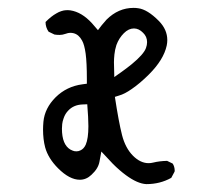

<svg xmlns="http://www.w3.org/2000/svg" viewBox="-20 -485 540 492"><path d="M272.9 -287.6Q272 -317.4 272 -325.4Q272 -333.5 273.2 -345.5Q274.4 -357.4 278.3 -369.6Q284.7 -387.2 297.4 -399.9Q309.6 -412.1 323.2 -412.1Q335.9 -412.1 346.7 -400.9Q356.9 -391.1 356.9 -377Q356.9 -369.6 354 -361.8Q348.1 -345.7 317.9 -320.8Q307.1 -312 293 -301.8ZM203.6 -217.8Q206.5 -182.1 206.5 -161.6Q206.5 -129.9 199.7 -114.3Q194.8 -103.5 186 -99.6Q181.2 -97.2 175.8 -97.2Q170.4 -97.2 166.5 -98.9Q162.6 -100.6 160.6 -101.6Q138.7 -114.3 138.7 -155.3Q138.7 -160.2 139.4 -167Q140.1 -173.8 143.1 -182.1Q147 -193.8 155.3 -202.1Q168.9 -216.3 190.9 -217.3ZM119.6 -396.5Q125.5 -395.5 132.8 -395.5Q140.1 -395.5 147.5 -398.2Q154.8 -400.9 159.7 -400.9Q164.6 -400.9 168.5 -399.9Q182.1 -396.5 190.4 -380.9Q196.3 -370.6 199.5 -347.4Q202.6 -324.2 202.6 -282.2V-270.5L191.4 -269Q150.9 -263.7 122.6 -235.8Q94.7 -208 91.3 -173.3Q90.3 -162.1 90.3 -153.3Q90.3 -127.9 95.7 -107.4Q103.5 -79.1 128.9 -53.7Q158.2 -24.4 184.6 -24.4Q201.2 -24.4 214.4 -37.1Q231.9 -53.2 234.9 -70.8L239.7 -96.7Q263.7 -70.8 269.5 -64.9Q286.6 -47.9 302.7 -36.1Q332.5 -14.2 355 -13.2Q390.1 -13.2 418.9 -29.3L427.2 -44.9Q427.7 -45.9 427.7 -46.9Q427.7 -58.1 422.4 -65.9L408.2 -72.8Q388.2 -72.3 372.6 -68.4Q366.7 -66.9 360.8 -66.9Q339.8 -66.9 320.8 -85.9Q301.3 -105.5 292.7 -138.9Q284.2 -172.4 274.4 -236.8L285.2 -240.2Q299.3 -244.1 317.4 -256.8Q338.9 -271.5 361.8 -294.4Q399.4 -332 407.2 -368.2Q408.7 -375.5 408.7 -382.3Q408.7 -409.2 387.2 -431.2Q357.9 -460.9 334 -463.9Q328.1 -464.8 322.3 -464.8Q283.2 -464.8 252.9 -434.6Q247.1 -428.2 240.7 -420.4L231 -407.7Q218.3 -422.9 215.8 -425.3Q189.5 -454.1 160.2 -458.5Q156.7 -459 153.8 -459Q150.9 -459 147.2 -458.7Q143.6 -458.5 137.2 -456.5Q130.9 -454.6 124.5 -450.7Q111.3 -443.4 96.7 -428.7Q96.7 -428.7 96.7 -428.7Q96.7 -415 104.5 -403.8Z"/></svg>

Font: NaikaiFont
Style: ExtraLight
Weight: 200
Version: Version 1.89